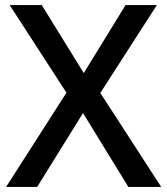

<svg xmlns="http://www.w3.org/2000/svg" viewBox="-20 -734 657 754"><path d="M613 0H484L306 -290L126 0H4L241 -370L18 -714H144L309 -447L473 -714H596L374 -369Z"/></svg>

Font: Noto Sans Oriya Medium
Style: Regular
Weight: 500
Version: Version 2.003